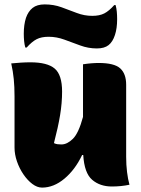

<svg xmlns="http://www.w3.org/2000/svg" viewBox="-20 -839 640 872"><path d="M118 -556Q195 -556 228.5 -527.5Q262 -499 262 -423Q262 -371 253 -316.5Q244 -262 225 -189Q233 -185 241.5 -184Q250 -183 259 -183Q285 -183 311 -208.5Q337 -234 357 -308V-547Q376 -550 394.5 -551.5Q413 -553 428 -553Q499 -553 526 -528.5Q553 -504 553 -454V-127Q553 -90 557 -57.5Q561 -25 568 0Q549 4 529 6Q509 8 488 8Q434 8 398.5 -22.5Q363 -53 358 -135H353Q321 -68 272.5 -27.5Q224 13 171 13Q149 13 127 -3.5Q105 -20 86.5 -47Q68 -74 57 -106Q46 -138 46 -169V-401Q46 -445 42.5 -480Q39 -515 31 -551Q52 -553 74 -554.5Q96 -556 118 -556ZM399 -767Q432 -767 453.5 -778Q475 -789 499 -816H505Q509 -802 510.5 -785.5Q512 -769 512 -752Q512 -710 502 -680Q492 -649 473 -634Q454 -619 420 -619Q381 -619 344.5 -632.5Q308 -646 272.5 -659Q237 -672 201 -672Q168 -672 146.5 -661Q125 -650 101 -623H95Q91 -637 89.5 -653Q88 -669 88 -686Q88 -727 98 -758Q108 -787 128 -803Q148 -819 183 -819Q224 -819 259.5 -806Q295 -793 329 -780Q363 -767 399 -767Z"/></svg>

Font: Recursive Sn Csl St Blk
Style: Regular
Weight: 900
Version: Version 1.079;hotconv 1.0.112;makeotfexe 2.5.65598; ttfautoh